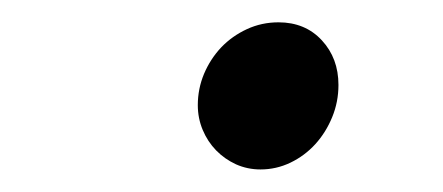

<svg xmlns="http://www.w3.org/2000/svg" viewBox="-20 -144 397 172"><path d="M283.2 -67.9Q283.2 -52.7 277.6 -39.1Q272 -25.4 262.5 -14.9Q252.9 -4.4 240.2 1.7Q227.5 7.8 213.4 7.8Q201.7 7.8 191.4 3.2Q181.2 -1.5 173.6 -9.3Q166 -17.1 161.6 -27.6Q157.2 -38.1 157.2 -49.8Q157.2 -64.5 162.8 -77.9Q168.5 -91.3 178.2 -101.6Q188 -111.8 201.2 -117.9Q214.4 -124 229.5 -124Q253.4 -124 268.3 -107.9Q283.2 -91.8 283.2 -67.9Z"/></svg>

Font: Damion
Style: Regular
Weight: 400
Foundry: vernon adams
Version: Version 1.000